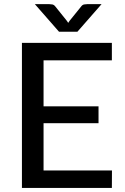

<svg xmlns="http://www.w3.org/2000/svg" viewBox="-20 -930 617 950"><path d="M534 -86.5 533.5 0H88.5V-718H533.5V-631.5H195.5V-404H467.5V-320.5H195.5V-86.5ZM482.5 -909.5 363 -773H272L152.5 -909.5H223.5Q230 -909.5 238.8 -908Q247.5 -906.5 254.5 -897L311.5 -826Q313 -823.5 314.5 -821.2Q316 -819 317.5 -817Q319 -819 320.5 -821.2Q322 -823.5 323.5 -826L380.5 -896.5Q387.5 -906.5 396.2 -908Q405 -909.5 411.5 -909.5Z"/></svg>

Font: LatoLatin Medium
Style: Regular
Weight: 500
Designer: Lukasz Dziedzic with Adam Twardoch and Botio Nikoltchev
Foundry: tyPoland Lukasz Dziedzic
Version: Version 2.015; 2015-08-06; http://www.latofonts.com/